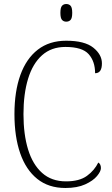

<svg xmlns="http://www.w3.org/2000/svg" viewBox="-20 -927 559 957"><path d="M306 10Q222 10 165.5 -35.5Q109 -81 80.5 -163.5Q52 -246 52 -358Q52 -471 81.5 -553Q111 -635 168.5 -679.5Q226 -724 310 -724Q402 -724 445 -689.5Q488 -655 488 -611Q488 -562 454 -562Q454 -621 422 -657Q390 -693 306 -693Q236 -693 189.5 -651.5Q143 -610 120 -534.5Q97 -459 97 -358Q97 -257 120 -182Q143 -107 190 -65Q237 -23 309 -23Q376 -23 413.5 -50.5Q451 -78 470 -117Q483 -109 483 -89Q483 -73 463.5 -49.5Q444 -26 404.5 -8Q365 10 306 10ZM310 -819Q297 -819 289 -828Q281 -837 281 -863Q281 -889 289 -898Q297 -907 310 -907Q324 -907 332 -898Q340 -889 340 -863Q340 -837 332 -828Q324 -819 310 -819Z"/></svg>

Font: Noto Serif Georgian SemiCondensed ExtraLight
Style: Regular
Weight: 200
Width: 4
Designer: Monotype Design Team, Akaki Razmadze
Foundry: Google LLC
Version: Version 2.003; ttfautohint (v1.8.4.7-5d5b)